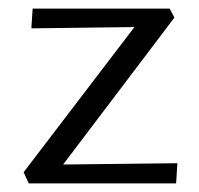

<svg xmlns="http://www.w3.org/2000/svg" viewBox="-20 -427 463 447"><path d="M393 -47 390 0H47L35 -26L293 -364L53 -361L56 -407H375L386 -386L127 -44Z"/></svg>

Font: Ysabeau
Style: Regular
Weight: 400
Designer: Christian Thalmann (Catharsis Fonts)
Version: Version 0.003